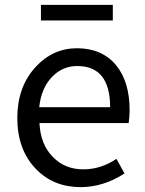

<svg xmlns="http://www.w3.org/2000/svg" viewBox="-20 -755 594 788"><path d="M127 -62Q51 -141 51 -271Q51 -398 126 -480Q197 -557 296 -557Q398 -557 456 -488Q512 -420 512 -302Q512 -276 508 -250H142Q146 -163 196 -112Q245 -60 322 -60Q394 -60 458 -103L491 -43Q404 13 311 13Q199 13 127 -62ZM432 -315Q432 -484 297 -484Q237 -484 194 -440Q149 -393 141 -315ZM148 -735H443V-671H148Z"/></svg>

Font: Source Han Sans K Regular
Style: Regular
Weight: 400
Designer: Ryoko NISHIZUKA  (kana & ideographs); Paul D. Hunt (Latin, Greek & Cyrillic); Wenlong ZHANG  (bopomofo); Sandoll Communi
Foundry: Adobe Systems Incorporated
Version: Version 1.00 July 18, 2014, initial release